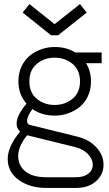

<svg xmlns="http://www.w3.org/2000/svg" viewBox="-20 -714 540 948"><path d="M249 -595.2H250L375 -693.8L408.2 -651.9L267.1 -540H231.9L91.8 -651.9L125 -693.8ZM127.9 -97.2 362.8 -39.1Q420.4 -24.9 455.8 13.7Q491.2 52.2 491.2 99.1Q491.2 147.9 454.1 180.9Q417 213.9 355 213.9H209Q127 213.9 72.5 174.6Q18.1 135.3 18.1 70.8Q18.1 9.8 79.1 -64Q62 -81.1 62 -104Q62 -144 110.8 -202.1Q70.8 -248.5 70.8 -312Q70.8 -352.5 86.2 -385.5Q101.6 -418.5 127.2 -439.2Q152.8 -460 184.3 -470.9Q215.8 -481.9 250 -481.9Q308.1 -481.9 351.1 -455.1H481.9V-401.9H404.8Q429.2 -363.3 429.2 -312Q429.2 -271.5 413.8 -238.5Q398.4 -205.6 372.8 -185.3Q347.2 -165 315.7 -154.1Q284.2 -143.1 250 -143.1Q186 -143.1 140.1 -175.8Q113.8 -140.1 113.8 -117.2Q113.8 -100.1 127.9 -97.2ZM125 -312Q125 -256.3 161.9 -226.1Q198.7 -195.8 250 -195.8Q300.8 -195.8 337.9 -226.1Q375 -256.3 375 -312Q375 -368.2 338.1 -398.7Q301.3 -429.2 250 -429.2Q198.7 -429.2 161.9 -398.7Q125 -368.2 125 -312ZM113.8 -45.9Q69.8 8.3 69.8 57.1Q69.8 102.5 104.7 131.8Q139.6 161.1 209 161.1H355Q393.1 161.1 415.5 144Q438 127 438 99.1Q438 71.8 414.3 46.9Q390.6 22 351.1 12.2L115.2 -45.9Z"/></svg>

Font: Rawengulk
Style: Demibold
Weight: 600
Version: Version 0.92